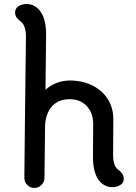

<svg xmlns="http://www.w3.org/2000/svg" viewBox="-20 -915 676 954"><path d="M595 -26Q595 -7 578 4Q561 15 539 15Q495 15 468.5 -23Q442 -61 442 -136L443 -299Q443 -354 411 -388Q379 -422 327 -422Q271 -422 240 -388.5Q209 -355 204 -296L201 -31Q201 -11 186 4Q171 19 151 19Q130 19 115.5 4Q101 -11 101 -31Q102 -121 104 -326Q106 -531 109 -737Q109 -757 103 -777Q97 -797 86 -805Q71 -817 63 -827.5Q55 -838 55 -854Q55 -873 72 -884Q89 -895 111 -895Q156 -895 183 -855Q210 -815 209 -737L206 -469Q230 -491 261.5 -503Q293 -515 327 -515Q389 -515 438.5 -490.5Q488 -466 515.5 -422.5Q543 -379 543 -324L542 -139Q542 -120 547.5 -101.5Q553 -83 564 -75Q579 -63 587 -52.5Q595 -42 595 -26Z"/></svg>

Font: Tsukimi Rounded SemiBold
Style: Regular
Weight: 600
Designer: Takashi Funayama
Foundry: Takashi Funayama
Version: Version 1.032; ttfautohint (v1.8.3)